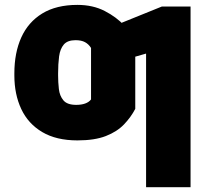

<svg xmlns="http://www.w3.org/2000/svg" viewBox="-20 -573 850 797"><path d="M296.4 -137.7Q317.9 -137.7 333.5 -143.3Q349.1 -148.9 357.9 -160.2V-335H541.5V-121.1Q523.4 -86.4 494.6 -56.4Q465.8 -26.4 419.4 -8.3Q373 9.8 301.3 9.8Q213.9 9.8 155.5 -24.7Q97.2 -59.1 68.4 -120.1Q39.6 -181.2 39.6 -259.8V-268.6Q39.6 -354 68.4 -417.7Q97.2 -481.4 155.5 -517.1Q213.9 -552.7 301.3 -552.7Q365.7 -552.7 414.8 -527.3Q463.9 -502 496.1 -466.8Q528.3 -431.6 541.5 -402.3V-293.9L357.9 -311.5V-374Q348.1 -389.6 333 -397.9Q317.9 -406.2 293.5 -406.2Q260.3 -406.2 244.9 -388.2Q229.5 -370.1 225.3 -338.9Q221.2 -307.6 221.2 -268.6V-259.8Q221.2 -231.4 224.4 -203.4Q227.5 -175.3 243.2 -156.5Q258.8 -137.7 296.4 -137.7ZM771 -545.9V204.1H586.4V-350.6L463.4 -315.4V-469.7L651.9 -545.9Z"/></svg>

Font: Inter 24pt Black
Style: Regular
Weight: 900
Designer: Rasmus Andersson
Foundry: rsms
Version: Version 4.001;git-66647c0bb